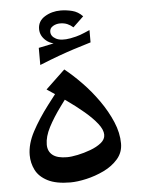

<svg xmlns="http://www.w3.org/2000/svg" viewBox="-52 -742 583 793"><g transform="rotate(-5 240.0 -345.5)"><path d="M208 10Q149 10 114 -8Q79 -26 64.5 -55Q50 -84 50 -117Q50 -163 76.5 -213Q103 -263 144.5 -317.5Q186 -372 232 -430L263 -398Q228 -351 196 -307.5Q164 -264 144 -225.5Q124 -187 124 -154Q124 -126 143.5 -110.5Q163 -95 203 -95Q221 -95 247.5 -100.5Q274 -106 301 -116Q328 -126 346 -140.5Q364 -155 364 -174Q364 -195 344 -220.5Q324 -246 291.5 -273.5Q259 -301 220 -328.5Q181 -356 143 -381L223 -457Q256 -431 292.5 -393.5Q329 -356 360 -312Q391 -268 410.5 -222Q430 -176 430 -132Q430 -95 406.5 -68Q383 -41 347.5 -24Q312 -7 274.5 1.5Q237 10 208 10ZM248 -557 230 -563Q182 -563 158 -583.5Q134 -604 134 -632Q134 -665 163 -683Q192 -701 229 -701Q252 -701 276.5 -695Q301 -689 320 -669L276 -627Q265 -637 252 -642.5Q239 -648 222 -648Q206 -648 192.5 -640Q179 -632 179 -617Q179 -598 200 -587Q221 -576 260 -583Q286 -588 301 -593.5Q316 -599 341 -610V-559ZM126 -484V-555Q169 -564 203 -571Q237 -578 270 -584Q303 -590 341 -596V-559Q301 -547 270 -537Q239 -527 206 -515Q173 -503 126 -484Z"/></g></svg>

Font: Marhey Light Light
Style: Regular
Weight: 300
Version: Version 1.000